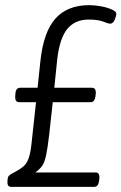

<svg xmlns="http://www.w3.org/2000/svg" viewBox="-20 -726 472 746"><path d="M23 0Q7 0 9 -23L10 -32Q11 -40 16 -44.5Q21 -49 33 -55Q56 -67 70 -78.5Q84 -90 91.5 -111.5Q99 -133 103 -173L120 -329H54Q38 -329 39 -352L40 -362Q41 -385 59 -385H126L137 -489Q149 -602 195.5 -654Q242 -706 327 -706Q348 -706 372.5 -701.5Q397 -697 414.5 -689Q432 -681 432 -673Q432 -664 425.5 -649Q419 -634 408 -634Q401 -634 381 -642Q361 -650 325 -650Q271 -650 241 -613Q211 -576 202 -492L191 -385H337Q354 -385 352 -362L351 -352Q348 -329 332 -329H185L171 -202Q165 -150 159 -122Q153 -94 143 -80.5Q133 -67 117 -56H351Q368 -56 366 -33L365 -23Q362 0 346 0Z"/></svg>

Font: Asap Condensed Condensed Light
Style: Italic
Weight: 300
Width: 3
Italic angle: -6°
Designer: Pablo Cosgaya
Foundry: Omnibus-Type
Version: Version 3.001; ttfautohint (v1.8.4.7-5d5b)